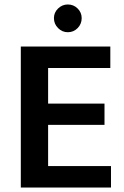

<svg xmlns="http://www.w3.org/2000/svg" viewBox="-20 -838 552 858"><path d="M73 -630H473V-534H195V-375H447V-280H195V-96H476V0H73ZM221 -757Q221 -782 239.5 -800Q258 -818 283 -818Q309 -818 327 -800Q345 -782 345 -757Q345 -731 327 -712.5Q309 -694 283 -694Q258 -694 239.5 -712.5Q221 -731 221 -757Z"/></svg>

Font: Mukta Vaani SemiBold
Style: Regular
Weight: 600
Designer: Noopur Datye, Girish Dalvi, Yashodeep Gholap, Pallavi Karambelkar
Foundry: Ek Type
Version: Version 2.538;PS 1.000;hotconv 16.6.51;makeotf.lib2.5.65220;